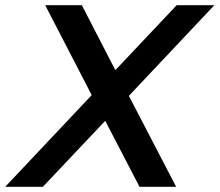

<svg xmlns="http://www.w3.org/2000/svg" viewBox="-30 -719 845 739"><path d="M323 -353 144 -699H285L414 -449L650 -699H795L466 -350L648 0H507L375 -254L135 0H-10Z"/></svg>

Font: Prompt Medium
Style: Italic
Weight: 500
Italic angle: -12°
Designer: Katatrad Team
Foundry: CadsonDemak
Version: Version 1.001